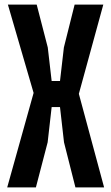

<svg xmlns="http://www.w3.org/2000/svg" viewBox="-20 -820 487 840"><path d="M11.5 0 127 -413.5 14.5 -800H140.5L189 -612.5L206 -465.5H242.5L259.5 -612.5L306.5 -800H432L325 -409.5L435.5 0H310L260 -197.5L242.5 -351.5H206L188.5 -197.5L137 0Z"/></svg>

Font: Big Shoulders
Style: Bold
Weight: 700
Designer: Patric King
Foundry: XO Type Co
Version: Version 2.002